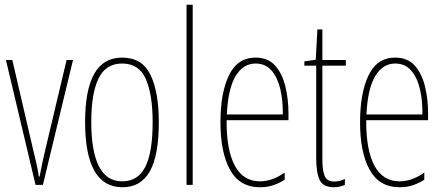

<svg xmlns="http://www.w3.org/2000/svg" viewBox="-20 -780 1872 810"><path d="M130 0 5 -527H32L119 -152Q126 -124 132.5 -95.5Q139 -67 144 -35H147Q153 -66 159 -95Q165 -124 172 -152L261 -527H288L161 0Z M650 -264Q650 -124 612 -57Q574 10 497 10Q339 10 339 -266Q339 -400 377.5 -468.5Q416 -537 495 -537Q580 -537 615 -464Q650 -391 650 -264ZM365 -266Q365 -143 397 -79Q429 -15 496 -15Q562 -15 593 -76Q624 -137 624 -265Q624 -380 595.5 -446Q567 -512 495 -512Q426 -512 395.5 -448.5Q365 -385 365 -266Z M793 0H767V-760H793Z M1058 -537Q1111 -537 1141 -503Q1171 -469 1184 -415Q1197 -361 1197 -301V-273H936Q935 -148 970.5 -81.5Q1006 -15 1077 -15Q1129 -15 1181 -52V-22Q1160 -8 1134 1Q1108 10 1077 10Q991 10 950.5 -63.5Q910 -137 910 -264Q910 -388 946 -462.5Q982 -537 1058 -537ZM1058 -512Q1006 -512 974 -459Q942 -406 937 -297H1173Q1174 -356 1162.5 -404.5Q1151 -453 1125.5 -482.5Q1100 -512 1058 -512Z M1390 -14Q1403 -14 1415.5 -17.5Q1428 -21 1435 -25V0Q1425 4 1414 7Q1403 10 1389 10Q1343 10 1328.5 -21Q1314 -52 1314 -112V-503H1264V-521L1312 -528L1319 -656H1340V-527H1439V-503H1340V-108Q1340 -60 1350 -37Q1360 -14 1390 -14Z M1647 -537Q1700 -537 1730 -503Q1760 -469 1773 -415Q1786 -361 1786 -301V-273H1525Q1524 -148 1559.5 -81.5Q1595 -15 1666 -15Q1718 -15 1770 -52V-22Q1749 -8 1723 1Q1697 10 1666 10Q1580 10 1539.5 -63.5Q1499 -137 1499 -264Q1499 -388 1535 -462.5Q1571 -537 1647 -537ZM1647 -512Q1595 -512 1563 -459Q1531 -406 1526 -297H1762Q1763 -356 1751.5 -404.5Q1740 -453 1714.5 -482.5Q1689 -512 1647 -512Z"/></svg>

Font: Noto Sans Gujarati ExtraCondensed Thin
Style: Regular
Weight: 100
Width: 2
Designer: Jelle Bosma - Monotype Design Team, Universal Thirst
Foundry: Monotype Imaging Inc.
Version: Version 2.106; ttfautohint (v1.8.4.7-5d5b)